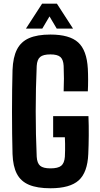

<svg xmlns="http://www.w3.org/2000/svg" viewBox="-20 -993 530 1022"><path d="M248.5 9.1Q178.2 9.1 134.5 -9.3Q90.8 -27.7 69.8 -67.8Q48.9 -107.9 46.7 -173Q45.2 -222.7 44.6 -280.4Q43.9 -338 43.9 -398Q43.9 -458 44.6 -515.1Q45.2 -572.3 46.7 -620.6Q49.2 -687.9 70.2 -729.4Q91.2 -770.9 134.8 -790Q178.4 -809.1 248.4 -809.1Q350.2 -809.1 396.1 -767.2Q442 -725.3 447.5 -627.8Q449 -600.2 449 -567.6Q449 -535 447.5 -506.8H318.8Q320.3 -542.6 320.3 -574.6Q320.3 -606.6 318.8 -642.3Q317 -676 301.3 -689.7Q285.6 -703.4 248.4 -703.4Q209.8 -703.4 193.7 -689.7Q177.5 -676 175.4 -642.3Q172.7 -582.9 171.4 -522.2Q170.1 -461.6 170.1 -400.4Q170.1 -339.3 171.4 -278.7Q172.7 -218 175.4 -158.5Q177.5 -124.5 193.7 -110.6Q209.8 -96.8 248.5 -96.8Q288.8 -96.8 305.8 -110.6Q322.7 -124.5 325.3 -158.5Q326.2 -174 326.4 -192.2Q326.7 -210.4 326.4 -228.6Q326.2 -246.8 325.3 -262.2H262.9V-374.7H450.8Q452.9 -324.2 452.4 -271.6Q452 -219 449.9 -173Q445.7 -75.2 399.1 -33.1Q352.5 9.1 248.5 9.1ZM118.2 -840.9 204 -973.3H283L368.7 -840.9H281.9L243.5 -905.7L205.2 -840.9Z"/></svg>

Font: Big Shoulders Text SC Thin
Style: Regular
Weight: 100
Designer: Patric King
Foundry: XO Type Co
Version: Version 2.002